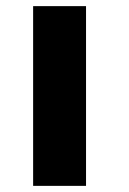

<svg xmlns="http://www.w3.org/2000/svg" viewBox="-20 -606 422 626"><path d="M88 0H260.5V-586H88Z"/></svg>

Font: Anybody ExtraExpanded SemiBold
Style: Regular
Weight: 600
Width: 8
Version: Version 1.113;gftools[0.9.25]